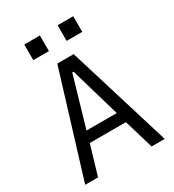

<svg xmlns="http://www.w3.org/2000/svg" viewBox="-210 -1010 1020 1127"><g transform="rotate(-30 300.0 -446.0)"><path d="M481 0 422 -199H177L118 0H31L245 -698H356L570 0ZM304 -609H295L197 -272H402ZM465 -892V-786H359V-892ZM239 -892V-786H133V-892Z"/></g></svg>

Font: iA Writer Duo V
Style: Regular
Weight: 400
Designer: Mike Abbink, Paul van der Laan, Pieter van Rosmalen, Oliver Reichenstein
Foundry: Information Architects Inc.
Version: Version 2.000